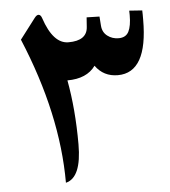

<svg xmlns="http://www.w3.org/2000/svg" viewBox="-52 -771 727 822"><g transform="rotate(-5 311.5 -360.5)"><path d="M59.6 -624 127 -712.4Q136.7 -725.1 145.3 -723.4Q153.8 -721.7 158.2 -708Q195.8 -595.2 261.7 -595.2Q341.8 -595.2 345.2 -654.3L348.1 -694.8L403.3 -693.4L406.2 -653.8Q408.2 -625.5 429 -609.6Q449.7 -593.8 477.1 -593.8Q508.3 -593.8 520.5 -617.7Q532.7 -641.6 532.7 -688Q532.7 -690.9 532.5 -697.5Q532.2 -704.1 532.2 -707.5L587.9 -703.6L588.4 -686V-663.6Q588.4 -436.5 460 -436.5Q398.9 -436.5 363.8 -485.4Q326.2 -433.1 242.7 -433.1Q266.1 -307.6 266.1 -156.7Q266.1 -13.2 198.2 2.9Q198.2 -292.5 59.6 -624Z"/></g></svg>

Font: Parastoo FD
Style: Bold-FD
Weight: 700
Foundry: Saber Rastikerdar (saber.rastikerdar@gmail.com)
Version: Version 2.0.1